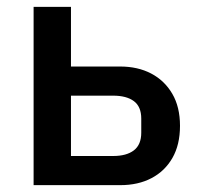

<svg xmlns="http://www.w3.org/2000/svg" viewBox="-20 -540 578 560"><path d="M78 0V-520H187V-346H330Q382 -346 421 -325.5Q460 -305 482.5 -266.5Q505 -228 505 -173Q505 -118 483 -79.5Q461 -41 422 -20.5Q383 0 331 0ZM187 -85H310Q349 -85 370.5 -101.5Q392 -118 392 -153V-194Q392 -229 370.5 -245Q349 -261 310 -261H187Z"/></svg>

Font: IBM Plex Sans Medium
Style: Regular
Weight: 500
Designer: Mike Abbink, Paul van der Laan, Pieter van Rosmalen
Foundry: Bold Monday
Version: Version 3.201